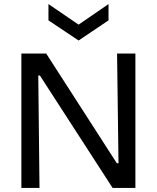

<svg xmlns="http://www.w3.org/2000/svg" viewBox="-20 -923 769 943"><path d="M85 0V-660H207L554 -121H562L555 -660H645V0H533L176 -552H168L174 0ZM218 -903 366 -802 513 -903V-823L366 -724L218 -823Z"/></svg>

Font: Bricolage Grotesque 17pt
Style: Regular
Weight: 400
Version: Version 1.001;gftools[0.9.33.dev8+g029e19f]